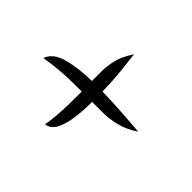

<svg xmlns="http://www.w3.org/2000/svg" viewBox="-93 -480 616 616"><g transform="rotate(45 215.0 -172.5)"><path d="M164 8Q169 -22 170.5 -46Q172 -70 172.5 -95Q173 -120 173 -150Q143 -150 118.5 -149.5Q94 -149 68.5 -146.5Q43 -144 10 -139Q21 -171 65.5 -183.5Q110 -196 172 -197V-241Q172 -265 178.5 -292.5Q185 -320 207 -353Q210 -330 214.5 -287Q219 -244 220 -197Q271 -196 319 -192.5Q367 -189 392 -187Q359 -165 327.5 -157.5Q296 -150 273 -150H220Q220 -109 215 -74.5Q210 -40 198.5 -18Q187 4 164 8Z"/></g></svg>

Font: Dancing Script SemiBold
Style: Regular
Weight: 600
Designer: Pablo Impallari
Foundry: Pablo Impallari
Version: Version 2.001